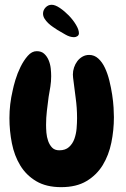

<svg xmlns="http://www.w3.org/2000/svg" viewBox="-20 -770 527 804"><path d="M457 -279.3Q457 -225.6 446.3 -172.9Q435.5 -120.1 410.2 -78.6Q384.8 -37.1 342.3 -11.7Q299.8 13.7 236.3 13.7Q173.8 13.7 131.8 -11.2Q89.8 -36.1 64.9 -77.1Q40 -118.2 29.8 -169.9Q19.5 -221.7 19.5 -275.4Q19.5 -334 33.2 -391.6Q36.1 -407.2 44.4 -435.1Q52.7 -462.9 65.9 -489.7Q79.1 -516.6 96.2 -536.1Q113.3 -555.7 133.8 -555.7Q153.3 -555.7 165 -544.9Q176.8 -534.2 183.6 -518.1Q190.4 -502 192.4 -483.9Q194.3 -465.8 194.3 -451.2Q194.3 -428.7 190.9 -407.2Q187.5 -385.7 183.6 -364.3Q179.7 -335 176.3 -305.7Q172.9 -276.4 172.9 -247.1Q172.9 -232.4 174.3 -214.4Q175.8 -196.3 181.6 -179.7Q187.5 -163.1 198.2 -151.9Q209 -140.6 228.5 -140.6Q253.9 -140.6 269 -154.3Q284.2 -168 291.5 -188.5Q298.8 -209 300.8 -232.4Q302.7 -255.9 302.7 -275.4Q302.7 -318.4 296.9 -359.9Q291 -401.4 286.1 -444.3Q285.2 -449.2 285.2 -458Q285.2 -472.7 290 -487.3Q294.9 -502 303.7 -513.7Q312.5 -525.4 325.2 -532.7Q337.9 -540 353.5 -540Q375 -540 391.6 -524.9Q408.2 -509.8 419.4 -485.8Q430.7 -461.9 438 -432.1Q445.3 -402.3 449.7 -373.5Q454.1 -344.7 455.6 -319.3Q457 -293.9 457 -279.3ZM310.5 -630.9Q310.5 -623 304.2 -618.7Q297.9 -614.3 290 -614.3Q272.5 -614.3 253.4 -625.5Q234.4 -636.7 220.7 -644.5Q211.9 -650.4 201.7 -657.2Q191.4 -664.1 182.1 -672.9Q172.9 -681.6 166.5 -691.9Q160.2 -702.1 160.2 -712.9Q160.2 -727.5 170.9 -738.8Q181.6 -750 196.3 -750Q210.9 -750 230.5 -736.8Q250 -723.6 268.1 -705.1Q286.1 -686.5 298.3 -666Q310.5 -645.5 310.5 -630.9Z"/></svg>

Font: Chewy
Style: Regular
Weight: 400
Designer: Squid
Foundry: Font Diner, Inc DBA Sideshow
Version: Version 1.000